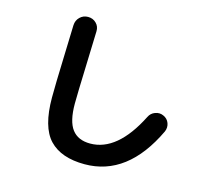

<svg xmlns="http://www.w3.org/2000/svg" viewBox="-114 -910 1228 1102"><g transform="rotate(15 500.0 -359.0)"><path d="M476.6 52.7Q336.9 52.7 267.1 -20.5Q197.3 -93.8 197.3 -269.5Q197.3 -343.8 203.1 -511.7Q209 -694.3 209 -701.2Q210 -730.5 230 -750Q250 -769.5 278.3 -769.5Q307.6 -769.5 327.1 -750Q346.7 -730.5 345.7 -702.1Q345.7 -698.2 339.8 -516.6Q333 -320.3 333 -269.5Q333 -164.1 368.7 -117.2Q404.3 -70.3 476.6 -70.3Q637.7 -70.3 754.9 -302.7Q766.6 -327.1 792 -336.4Q817.4 -345.7 840.8 -335Q866.2 -324.2 875.5 -299.3Q884.8 -274.4 874 -249Q731.4 52.7 476.6 52.7Z"/></g></svg>

Font: Rounded-X Mgen+ 2m bold
Style: Bold
Weight: 700
Designer: [Source Han Sans]
Ryoko NISHIZUKA  (kana & ideographs); Paul D. Hunt (Latin, Greek & Cyrillic); Wenlong ZHANG  (bopomofo
Version: Version 1.059.20150602